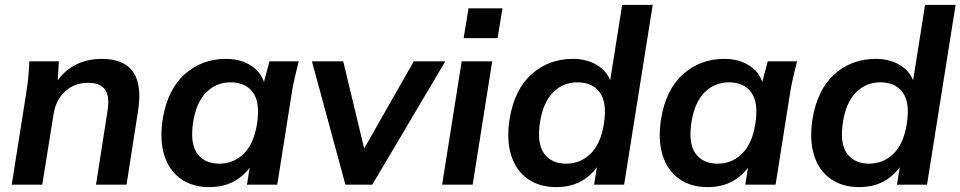

<svg xmlns="http://www.w3.org/2000/svg" viewBox="-20 -756 3932 786"><path d="M28 0 88 -379Q93 -410 96 -442Q99 -474 100 -505H221L215 -405L202 -404Q232 -459 282.5 -487Q333 -515 396 -515Q488 -515 525 -461.5Q562 -408 545 -301L498 0H373L420 -301Q430 -363 409.5 -390Q389 -417 342 -417Q284 -417 246 -381.5Q208 -346 199 -287L153 0Z M837 10Q768 10 720 -24Q672 -58 652.5 -120.5Q633 -183 646 -268Q666 -390 736.5 -452.5Q807 -515 905 -515Q968 -515 1012 -484.5Q1056 -454 1065 -402L1055 -399L1083 -505H1203Q1195 -474 1187.5 -442Q1180 -410 1175 -379L1115 0H991L1008 -107H1024Q999 -53 951.5 -21.5Q904 10 837 10ZM878 -86Q936 -86 977.5 -126.5Q1019 -167 1032 -248Q1046 -336 1015.5 -377.5Q985 -419 924 -419Q866 -419 825 -378.5Q784 -338 771 -258Q757 -170 787 -128Q817 -86 878 -86Z M1394 0 1257 -505H1385L1480 -110H1449L1674 -505H1803L1504 0Z M1790 0 1870 -505H1995L1915 0ZM1878 -600 1898 -722H2037L2017 -600Z M2257 10Q2188 10 2140 -24Q2092 -58 2072.5 -120.5Q2053 -183 2066 -268Q2086 -390 2156.5 -452.5Q2227 -515 2325 -515Q2388 -515 2432 -484.5Q2476 -454 2485 -402H2474L2527 -736H2652L2535 0H2412L2429 -107H2444Q2419 -53 2371.5 -21.5Q2324 10 2257 10ZM2298 -86Q2356 -86 2397.5 -126.5Q2439 -167 2452 -248Q2466 -336 2435.5 -377.5Q2405 -419 2344 -419Q2286 -419 2245 -378.5Q2204 -338 2191 -258Q2177 -170 2207 -128Q2237 -86 2298 -86Z M2877 10Q2808 10 2760 -24Q2712 -58 2692.5 -120.5Q2673 -183 2686 -268Q2706 -390 2776.5 -452.5Q2847 -515 2945 -515Q3008 -515 3052 -484.5Q3096 -454 3105 -402L3095 -399L3123 -505H3243Q3235 -474 3227.5 -442Q3220 -410 3215 -379L3155 0H3031L3048 -107H3064Q3039 -53 2991.5 -21.5Q2944 10 2877 10ZM2918 -86Q2976 -86 3017.5 -126.5Q3059 -167 3072 -248Q3086 -336 3055.5 -377.5Q3025 -419 2964 -419Q2906 -419 2865 -378.5Q2824 -338 2811 -258Q2797 -170 2827 -128Q2857 -86 2918 -86Z M3497 10Q3428 10 3380 -24Q3332 -58 3312.5 -120.5Q3293 -183 3306 -268Q3326 -390 3396.5 -452.5Q3467 -515 3565 -515Q3628 -515 3672 -484.5Q3716 -454 3725 -402H3714L3767 -736H3892L3775 0H3652L3669 -107H3684Q3659 -53 3611.5 -21.5Q3564 10 3497 10ZM3538 -86Q3596 -86 3637.5 -126.5Q3679 -167 3692 -248Q3706 -336 3675.5 -377.5Q3645 -419 3584 -419Q3526 -419 3485 -378.5Q3444 -338 3431 -258Q3417 -170 3447 -128Q3477 -86 3538 -86Z"/></svg>

Font: Mulish ExtraLight
Style: Bold Italic
Weight: 700
Italic angle: -9°
Version: Version 3.603